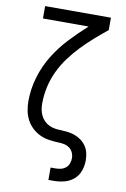

<svg xmlns="http://www.w3.org/2000/svg" viewBox="-102 -794 704 1069"><g transform="rotate(10 250.0 -260.0)"><path d="M250 215V145H279Q295 145 310 141Q325 137 336.5 127Q348 117 353 102.5Q358 88 358 73Q358 56 351 41Q344 26 331 16.5Q318 7 301.5 3.5Q285 0 269 0Q242 -1 215 -5Q188 -9 163.5 -20.5Q139 -32 119 -51Q99 -70 86.5 -94Q74 -118 69 -144.5Q64 -171 64 -198Q64 -267 84 -334Q104 -401 140 -459.5Q176 -518 223.5 -568.5Q271 -619 322 -665H64V-735H436V-665Q399 -635 363 -603.5Q327 -572 294 -537.5Q261 -503 232.5 -464.5Q204 -426 183.5 -383Q163 -340 152.5 -293Q142 -246 142 -198Q142 -181 145 -164Q148 -147 155.5 -131.5Q163 -116 175 -103.5Q187 -91 202.5 -83.5Q218 -76 235 -73Q252 -70 269 -70H270Q291 -69 311.5 -66.5Q332 -64 351.5 -56.5Q371 -49 387.5 -36.5Q404 -24 415.5 -6.5Q427 11 431.5 31.5Q436 52 436 72Q436 103 425.5 132Q415 161 392 180.5Q369 200 339 207.5Q309 215 279 215Z"/></g></svg>

Font: Iosevka SS04
Style: Regular
Weight: 400
Monospace: yes
Designer: Belleve Invis
Foundry: Belleve Invis
Version: Version 19.0.0; ttfautohint (v1.8.4)